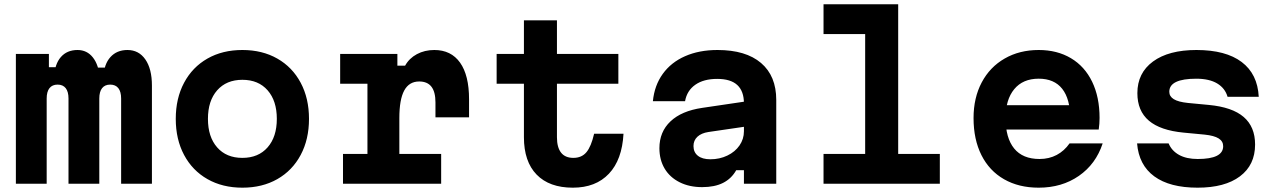

<svg xmlns="http://www.w3.org/2000/svg" viewBox="-20 -868 6040 907"><path d="M211 -613.1V-550.7H304.5L235.5 -504.1Q238.5 -565.3 267.5 -598.5Q296.5 -631.8 346.2 -631.8Q391.1 -631.8 418.8 -596.6Q446.5 -561.5 451.6 -499.3L394.5 -548.6H536.3L468.4 -504.1Q471.4 -564.9 501.6 -598.3Q531.8 -631.8 582.1 -631.8Q635.8 -631.8 666.7 -587.1Q697.7 -542.4 697.7 -463.7V0H552.2V-402.6Q552.2 -434.8 539 -451.6Q525.7 -468.3 500.6 -468.3Q475.5 -468.3 462.3 -451.6Q449.1 -434.8 449.1 -402.6V0H303.6V-402.6Q303.6 -434.8 290.4 -451.6Q277.2 -468.3 252.1 -468.3Q226.9 -468.3 213.7 -451.6Q200.5 -434.8 200.5 -402.6V0H55V-613.1Z M810.3 -306.6Q810.3 -403.4 849.6 -477.1Q888.9 -550.8 959.9 -591.3Q1030.9 -631.8 1124.9 -631.8Q1218.9 -631.8 1290 -591.3Q1361.1 -550.8 1400.4 -477.1Q1439.7 -403.4 1439.7 -306.6Q1439.7 -209.7 1400.4 -136Q1361.1 -62.3 1290.1 -21.9Q1219.1 18.6 1125.1 18.6Q1031.1 18.6 960 -21.9Q888.9 -62.3 849.6 -136Q810.3 -209.7 810.3 -306.6ZM1287.7 -306.6Q1287.7 -391.8 1244.2 -441.4Q1200.7 -491 1125.1 -491Q1049.5 -491 1005.9 -441.4Q962.3 -391.8 962.3 -306.6Q962.3 -221.3 1005.8 -171.8Q1049.3 -122.2 1124.9 -122.2Q1200.5 -122.2 1244.1 -171.8Q1287.7 -221.3 1287.7 -306.6Z M1857.2 -613.1V-557.9H1893.8Q1912.8 -592.5 1949.4 -612.2Q1986 -631.8 2031.7 -631.8Q2111 -631.8 2153.4 -572Q2195.8 -512.3 2195.8 -399V-313.7H2037.1V-384.3Q2037.1 -434 2018 -458.5Q1998.9 -483.1 1960.2 -483.1Q1912.7 -483.1 1889.6 -440.5Q1866.5 -397.9 1866.5 -310.8V-140.8H2064V0H1600.3V-140.8H1715.8V-472.3H1586.9V-613.1Z M2611 -613.1H2901.1V-472.3H2611V-219.7Q2611 -171.8 2630.4 -147Q2649.9 -122.2 2688.7 -122.2Q2727.8 -122.2 2750.2 -148.9Q2772.6 -175.6 2786.6 -236.3H2925.4Q2918.8 -113.3 2856.5 -47.4Q2794.2 18.6 2686 18.6Q2575 18.6 2515 -43.2Q2455 -105 2455 -219.7V-472.3H2326.1V-613.1H2455V-771.8H2611Z M3505 -270.5 3326.5 -244.4Q3293.1 -239.3 3274.5 -222Q3256 -204.6 3256 -178.1Q3256 -148.7 3276.8 -132.2Q3297.5 -115.6 3335.9 -115.6Q3379.7 -115.6 3416.1 -133.2Q3452.6 -150.7 3473.5 -181Q3494.3 -211.3 3494.3 -247.8V-380Q3494.3 -437.1 3463.1 -466.2Q3431.8 -495.3 3368 -495.3Q3303.9 -495.3 3264.4 -467.5Q3225 -439.8 3216.2 -390H3064.2Q3071.5 -464.3 3110.8 -518.9Q3150.1 -573.5 3216.4 -602.6Q3282.7 -631.8 3369.4 -631.8Q3503.2 -631.8 3575.1 -570.5Q3647 -509.2 3647 -395.9V0H3494.3V-63.9H3457.8Q3435.3 -24 3395.6 -4Q3355.9 16 3296.9 16Q3236.5 16 3190.6 -7Q3144.6 -30 3119.8 -71.4Q3095 -112.9 3095 -167.9Q3095 -245.2 3147.3 -294.6Q3199.5 -344.1 3297.1 -358.4L3505 -389.1Z M4223 -848V-140.8H4419.7V0H3870.3V-140.8H4067V-707.2H3870.3V-848Z M5083.7 -371.2 5035.5 -310.3Q5035.5 -400.7 4997.8 -448.5Q4960.1 -496.3 4886.7 -496.3Q4811.9 -496.3 4771.1 -446.7Q4730.3 -397.1 4730.3 -310.3Q4730.3 -216.4 4770.8 -166.6Q4811.2 -116.9 4890.7 -116.9Q4935.8 -116.9 4971.8 -136Q5007.7 -155.1 5032.5 -190.6H5189Q5156.8 -92.7 5076.4 -37Q4996 18.6 4886.7 18.6Q4792.8 18.6 4723.2 -21.2Q4653.6 -61 4616.3 -135.1Q4579 -209.3 4579 -310.3Q4579 -405.9 4617.6 -478.7Q4656.2 -551.5 4726.2 -591.6Q4796.1 -631.8 4886.7 -631.8Q4973.9 -631.8 5039 -593.1Q5104.1 -554.5 5139.2 -481.9Q5174.3 -409.2 5174.3 -310.9Q5174.3 -283.5 5170.3 -256.1H4704.7V-371.2Z M5637.9 -116.9Q5698.1 -116.9 5728.2 -132Q5758.2 -147.1 5758.2 -177.3Q5758.2 -200.6 5737 -214Q5715.7 -227.4 5670.5 -232.1L5571.4 -241.5Q5461.4 -251.9 5407.2 -298Q5352.9 -344.1 5352.9 -428Q5352.9 -523.2 5426.8 -577.5Q5500.8 -631.8 5632 -631.8Q5770.5 -631.8 5845.6 -575.1Q5920.7 -518.5 5926.3 -410.6H5779Q5767.3 -451.4 5729.9 -473.8Q5692.5 -496.2 5631.3 -496.2Q5567.8 -496.2 5535.7 -480.8Q5503.7 -465.4 5503.7 -434.6Q5503.7 -412.5 5524.9 -399.5Q5546.2 -386.4 5591.4 -381.7L5690.5 -372.3Q5801.1 -361.9 5855 -315.5Q5909 -269.1 5909 -185.2Q5909 -88.6 5837.5 -35Q5766.1 18.6 5637.3 18.6Q5505.7 18.6 5432.8 -34.9Q5359.8 -88.3 5351.5 -190.6H5500.5Q5514.9 -155.7 5549.8 -136.3Q5584.7 -116.9 5637.9 -116.9Z"/></svg>

Font: Martian Mono Custom sWd Rg
Style: Regular
Weight: 400
Width: 6
Monospace: yes
Designer: Alex Havermale
Foundry: Evil Martians
Version: Version 1.000